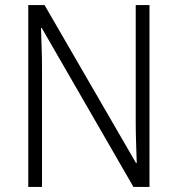

<svg xmlns="http://www.w3.org/2000/svg" viewBox="-20 -734 698 754"><path d="M567 0H504L144 -624H141Q142 -587 143.5 -548Q145 -509 145 -466V0H91V-714H155L514 -94H517Q516 -128 514.5 -171.5Q513 -215 513 -251V-714H567Z"/></svg>

Font: Noto Sans Sinhala UI SemiCondensed Light
Style: Regular
Weight: 300
Width: 4
Designer: Jelle Bosma - Monotype Design Team
Foundry: Monotype Imaging Inc.
Version: Version 2.006; ttfautohint (v1.8.4.7-5d5b)